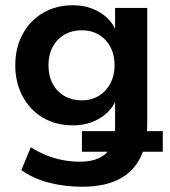

<svg xmlns="http://www.w3.org/2000/svg" viewBox="-20 -519 644 729"><path d="M293 190Q225 190 165.5 174.5Q106 159 61 127L97 40Q125 58 156 70.5Q187 83 219 89Q251 95 283 95Q324 95 352 83Q380 71 396 48L402 57H291V-21H424L413 6Q415 -4 416 -13Q417 -22 417 -34V-154H425Q411 -104 364.5 -73.5Q318 -43 257 -43Q192 -43 142.5 -72.5Q93 -102 65.5 -154Q38 -206 38 -271Q38 -337 65.5 -388.5Q93 -440 142.5 -469.5Q192 -499 257 -499Q318 -499 364.5 -468.5Q411 -438 425 -388H417V-489H539V-49Q539 -31 537.5 -16Q536 -1 534 13L526 -21H598V57H504L526 47Q503 119 444.5 154.5Q386 190 293 190ZM290 -138Q327 -138 355 -155Q383 -172 399 -202Q415 -232 415 -271Q415 -330 380.5 -367Q346 -404 290 -404Q253 -404 224.5 -387.5Q196 -371 180 -341Q164 -311 164 -271Q164 -231 180 -201Q196 -171 224.5 -154.5Q253 -138 290 -138Z"/></svg>

Font: NunitoSans3
Style: Bold
Weight: 700
Designer: Vernon Adams
Foundry: Vernon Adams
Version: Version 3.101;gftools[0.9.27]